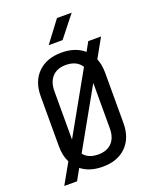

<svg xmlns="http://www.w3.org/2000/svg" viewBox="-177 -1048 953 1186"><g transform="rotate(-20 299.5 -455.0)"><path d="M241.7 -810.1 347.2 -950.2H443.8L333 -810.1ZM34.7 40 110.4 -94.2Q87.4 -139.2 87.4 -200.2V-529.8Q87.4 -627.9 144.5 -684.1Q201.7 -740.2 299.3 -740.2Q390.6 -740.2 447.3 -690.9L480 -750H564L494.1 -625Q511.2 -584 511.2 -530.8V-200.2Q511.2 -102.1 454.1 -45.9Q397 10.3 299.3 9.8Q214.4 9.8 159.7 -33.2L118.7 40ZM177.7 -529.8V-212.9L400.9 -609.9Q370.1 -658.7 299.3 -659.2Q241.2 -659.2 209.5 -625.5Q177.7 -591.8 177.7 -529.8ZM299.3 -70.8Q357.9 -70.8 389.6 -104.5Q421.4 -138.2 420.9 -200.2V-497.1L203.6 -110.8Q235.4 -70.8 299.3 -70.8Z"/></g></svg>

Font: UDEV Gothic 35
Style: Regular
Weight: 400
Version: v2.1.0; ttfautohint (v1.8.4.7-5d5b-dirty) -l 6 -r 45 -G 200 